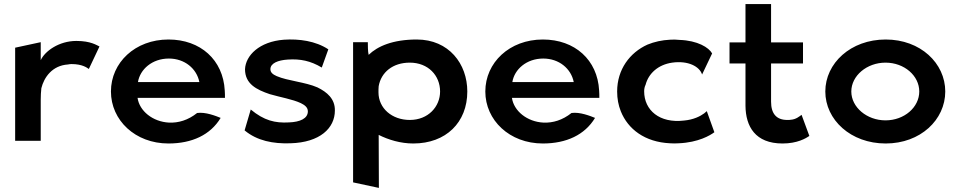

<svg xmlns="http://www.w3.org/2000/svg" viewBox="-20 -688 4680 938"><path d="M466 -461C452 -467 424 -488 353 -488C268 -488 199 -438 179 -394V-482L54 -455V0H179V-201C179 -220 180 -239 182 -257C195 -310 235 -368 312 -373C317 -374 323 -375 329 -375C383 -375 405 -357 414 -351Z M652 -210H1079C1079 -222 1079 -234 1078 -246C1070 -395 960 -495 803 -495C640 -495 522 -382 522 -241C522 -101 640 13 803 13C918 13 1008 -29 1058 -112C1036 -121 984 -142 943 -136C899 -101 852 -87 806 -89C726 -93 661 -146 652 -210ZM954 -287H654C664 -349 723 -402 805 -402C882 -402 941 -353 954 -287Z M1175 -51C1236 0 1315 15 1399 12C1543 8 1616 -62 1616 -148C1617 -205 1578 -238 1531 -261C1472 -287 1385 -293 1332 -316C1314 -324 1301 -333 1301 -350C1301 -379 1338 -394 1386 -397C1447 -401 1497 -391 1552 -358L1584 -447C1522 -488 1441 -499 1367 -494C1247 -485 1180 -417 1177 -350C1177 -278 1233 -250 1298 -228C1349 -213 1410 -203 1450 -184C1468 -175 1484 -164 1484 -144C1484 -109 1446 -92 1392 -90C1324 -86 1270 -99 1205 -153Z M2263 -241C2263 -376 2173 -495 2016 -495C1899 -495 1824 -462 1781 -420C1777 -435 1777 -470 1777 -482H1705V203L1831 230L1830 -29C1878 -5 1937 13 1999 13C2159 13 2263 -90 2263 -241ZM1829 -237C1829 -247 1829 -257 1830 -267C1842 -335 1899 -382 1982 -382C2072 -382 2130 -319 2130 -241C2130 -167 2072 -102 1982 -102C1895 -102 1829 -159 1829 -237Z M2481 -210H2908C2908 -222 2908 -234 2907 -246C2899 -395 2789 -495 2632 -495C2469 -495 2351 -382 2351 -241C2351 -101 2469 13 2632 13C2747 13 2837 -29 2887 -112C2865 -121 2813 -142 2772 -136C2728 -101 2681 -87 2635 -89C2555 -93 2490 -146 2481 -210ZM2783 -287H2483C2493 -349 2552 -402 2634 -402C2711 -402 2770 -353 2783 -287Z M3410 -324 3459 -427C3443 -456 3388 -490 3300 -493C3284 -495 3268 -495 3253 -494C3214 -492 3177 -484 3143 -470C3057 -431 2995 -349 2995 -241C2995 -206 3001 -174 3013 -144C3048 -57 3130 6 3253 12C3267 13 3282 13 3296 12C3392 8 3450 -27 3470 -42L3433 -145C3429 -142 3425 -138 3420 -134C3401 -120 3368 -103 3321 -99C3203 -85 3127 -149 3127 -242C3127 -253 3129 -264 3134 -274C3148 -328 3194 -372 3264 -382C3342 -393 3398 -363 3410 -324Z M3934 -24 3896 -127C3885 -119 3869 -105 3844 -103C3839 -102 3833 -102 3826 -102C3773 -102 3747 -133 3747 -191V-378H3903V-481H3747V-668H3622V-481H3544V-378H3622V-171C3623 -70 3670 13 3803 13C3875 13 3917 -12 3934 -24Z M4139 -241C4139 -318 4215 -382 4306 -382C4398 -382 4471 -318 4471 -241C4471 -164 4398 -100 4306 -100C4215 -100 4139 -164 4139 -241ZM4012 -241C4012 -103 4136 13 4307 13C4477 13 4598 -103 4598 -241C4598 -379 4477 -495 4307 -495C4136 -495 4012 -379 4012 -241Z"/></svg>

Font: Bluebird
Style: Ext
Weight: 400
Designer: Jasper
Foundry: Cannot Into Space Fonts
Version: Version 0.98